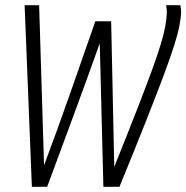

<svg xmlns="http://www.w3.org/2000/svg" viewBox="-20 -720 719 741"><path d="M441 1H379L365 -553Q317 -418 266 -280Q215 -142 162 1H103L75 -700H131L150 -82Q200 -215 250 -357.5Q300 -500 348 -638H409L421 -76Q472 -203 507.5 -294Q543 -385 565.5 -446.5Q588 -508 600.5 -549.5Q613 -591 618 -619.5Q623 -648 624 -672Q624 -679 623 -686Q622 -693 621 -700H676Q679 -686 679 -670Q678 -649 672 -618.5Q666 -588 651 -541Q636 -494 609 -422Q582 -350 541 -246.5Q500 -143 441 1Z"/></svg>

Font: Georama SemiCondensed Light
Style: Italic
Weight: 300
Width: 4
Italic angle: -9°
Designer: Jean-Baptiste Levee
Foundry: Production Type
Version: Version 1.000